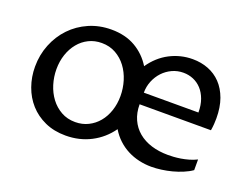

<svg xmlns="http://www.w3.org/2000/svg" viewBox="-88 -705 1163 894"><g transform="rotate(20 494.0 -258.5)"><path d="M915 -43.9Q896.5 -30.8 872.3 -20.8Q848.1 -10.7 822.3 -3.9Q796.4 2.9 770.3 6.3Q744.1 9.8 721.7 9.8Q689.9 9.8 659.9 2.9Q629.9 -3.9 603.3 -17.6Q576.7 -31.2 554 -52.2Q531.2 -73.2 514.6 -101.1Q477.1 -48.3 420.9 -19.3Q364.7 9.8 296.4 9.8Q238.8 9.8 193.6 -10.7Q148.4 -31.2 117.4 -65.9Q86.4 -100.6 70.1 -146.5Q53.7 -192.4 53.7 -243.7Q53.7 -302.2 74.5 -354Q95.2 -405.8 132.1 -444.3Q168.9 -482.9 219.7 -505.1Q270.5 -527.3 330.1 -527.3Q398.9 -527.3 449.2 -498.3Q499.5 -469.2 530.3 -418.9Q566.9 -472.2 619.9 -499.8Q672.9 -527.3 732.9 -527.3Q774.4 -527.3 810.3 -513.4Q846.2 -499.5 872.8 -471.7Q899.4 -443.8 914.6 -402.1Q929.7 -360.4 929.7 -305.2Q929.7 -293.5 928.7 -277.8Q927.7 -262.2 924.8 -245.1H571.3Q571.3 -203.1 586.2 -170.2Q601.1 -137.2 628.2 -114.5Q655.3 -91.8 692.9 -80.1Q730.5 -68.4 775.9 -68.4Q787.1 -68.4 803.2 -69.3Q819.3 -70.3 837.9 -73.2Q856.4 -76.2 876.5 -81.8Q896.5 -87.4 915 -96.7ZM316.9 -64.5Q352.1 -64.5 381.1 -78.9Q410.2 -93.3 430.9 -118.2Q451.7 -143.1 463.1 -177Q474.6 -210.9 474.6 -250Q474.6 -288.6 463.4 -325.2Q452.1 -361.8 430.9 -390.1Q409.7 -418.5 378.9 -435.8Q348.1 -453.1 309.1 -453.1Q273.9 -453.1 244.9 -438.7Q215.8 -424.3 195.1 -398.9Q174.3 -373.5 162.8 -339.6Q151.4 -305.7 151.4 -266.6Q151.4 -228.5 162.6 -192.1Q173.8 -155.8 195.1 -127.4Q216.3 -99.1 247.1 -81.8Q277.8 -64.5 316.9 -64.5ZM841.8 -302.7Q841.8 -339.4 831.5 -367.4Q821.3 -395.5 803.7 -414.6Q786.1 -433.6 762.9 -443.4Q739.7 -453.1 713.4 -453.1Q684.1 -453.1 658.2 -441.2Q632.3 -429.2 613 -408.7Q593.8 -388.2 582.5 -360.8Q571.3 -333.5 571.3 -302.7Z"/></g></svg>

Font: Proza Libre
Style: Regular
Weight: 400
Designer: Jasper de Waard
Foundry: Jasper de Waard
Version: Version 1.001; ttfautohint (v1.4.1.8-43bc)